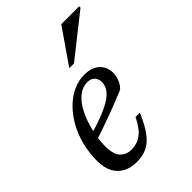

<svg xmlns="http://www.w3.org/2000/svg" viewBox="-201 -763 865 865"><g transform="rotate(-45 232.0 -330.0)"><path d="M248.5 -402.5Q219 -402.5 195.5 -385Q172 -367.5 154.2 -338.5Q136.5 -309.5 124.8 -274.8Q113 -240 107 -205Q101 -170 101 -141Q101 -89.5 121.5 -68Q142 -46.5 175 -46.5Q197.5 -46.5 217.2 -54.5Q237 -62.5 255.2 -82.2Q273.5 -102 291 -138H319Q294.5 -81 270.2 -48.8Q246 -16.5 217.8 -3.2Q189.5 10 152 10Q114.5 10 86.8 -4.8Q59 -19.5 43.8 -48.5Q28.5 -77.5 28.5 -120Q28.5 -172.5 40.8 -220Q53 -267.5 75.2 -306.8Q97.5 -346 126.8 -375Q156 -404 190.5 -420Q225 -436 261.5 -436Q296.5 -436 318.5 -423.8Q340.5 -411.5 350.8 -391.8Q361 -372 361 -349.5Q361 -328 351.8 -306.8Q342.5 -285.5 328 -273.5Q299 -261.5 270 -250Q241 -238.5 211.8 -227.8Q182.5 -217 153.2 -206.8Q124 -196.5 94.5 -187L96 -223Q144 -236.5 178.5 -250Q213 -263.5 235.8 -276.5Q258.5 -289.5 271.5 -302.8Q284.5 -316 290 -329.2Q295.5 -342.5 295.5 -356Q295.5 -370 290 -380.2Q284.5 -390.5 274.2 -396.5Q264 -402.5 248.5 -402.5ZM235.5 -504.5 350 -670H464V-661.5L265.5 -504.5Z"/></g></svg>

Font: Newsreader Text
Style: Italic
Weight: 400
Italic angle: -17°
Designer: Hugues Gentile
Foundry: Production Type
Version: Version 1.001